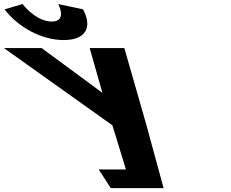

<svg xmlns="http://www.w3.org/2000/svg" viewBox="-415 -943 1157 961"><path d="M-123.6 -922.7C-123.6 -922.7 -76.2 -835.2 -156.1 -835.2C-236 -835.2 -302.1 -922.7 -302.1 -922.7L-392.1 -896.3C-323 -805.4 -205.8 -742.5 -96.1 -742.5C13.5 -742.5 49.3 -805.4 0.6 -896.3ZM-395.4 -702.5 147.5 -315.8 215.4 -94.8H79L139.6 -1.3H244.1H403.9L316.8 -320.9L207.3 -702.5H33.9L97.6 -478.2L-206.7 -702.5Z"/></svg>

Font: Hussar
Style: BdOpOblSeven
Weight: 700
Foundry: Cannot Into Space Fonts
Version: Version 2.00